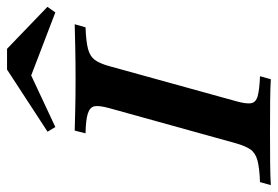

<svg xmlns="http://www.w3.org/2000/svg" viewBox="-162 -664 808 559"><g transform="rotate(-90 242.5 -384.0)"><path d="M-16.5 0 -7.7 -31.5Q35 -33.1 56.2 -39.1Q77.5 -45.2 87.3 -59.3Q97.1 -73.4 105.1 -100.8L207.6 -470.2Q215.6 -499.2 213.2 -512.9Q210.8 -526.6 192.2 -532.7Q173.6 -538.7 134.3 -539.5L142.3 -571Q166.9 -570.2 205.9 -569.4Q244.9 -568.5 294.7 -568.5Q343.2 -568.5 383.6 -569.4Q424 -570.2 451.9 -571L443 -539.5Q401.7 -537.9 380.2 -532.3Q358.7 -526.6 348.3 -512.7Q337.8 -498.8 329.8 -469.7L227.8 -100.8Q219.7 -72.2 221.9 -57.9Q224.1 -43.5 242.7 -38.3Q261.3 -33.1 300.6 -31.5L291.8 0Q268 -1.6 228.4 -2Q188.9 -2.4 139.8 -2.4Q88.8 -2.4 48.8 -2Q8.8 -1.6 -16.5 0ZM152.7 -627.4 139 -650 319.9 -768H380.4L502.6 -650.4L486.3 -627.4L280.6 -706.2L332.5 -711.6Z"/></g></svg>

Font: Playfair 5pt SemiExpanded Light 12pt
Style: Italic
Weight: 300
Italic angle: -15.6°
Version: Version 2.000;gftools[0.9.28]